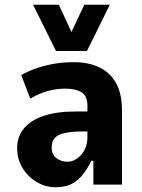

<svg xmlns="http://www.w3.org/2000/svg" viewBox="-20 -775 595 806"><path d="M212 11Q171 11 134 -11Q97 -33 74.5 -70Q52 -107 52 -153Q52 -202 81 -236.5Q110 -271 164.5 -289Q219 -307 298 -307H364V-223H324Q291 -223 267.5 -219.5Q244 -216 228.5 -209Q213 -202 205 -188.5Q197 -175 197 -155Q197 -127 216.5 -111.5Q236 -96 264 -96Q284 -96 303.5 -109.5Q323 -123 335 -146Q347 -169 347 -200V-332Q347 -372 322.5 -387.5Q298 -403 253 -403Q221 -403 184.5 -394Q148 -385 107 -361L69 -460Q106 -480 140.5 -491Q175 -502 212 -508Q249 -514 291 -514Q351 -514 396.5 -492.5Q442 -471 467 -426.5Q492 -382 492 -312V0H372V-100H364Q347 -67 327 -41.5Q307 -16 280 -2.5Q253 11 212 11ZM215 -561 119 -755H227L280 -641L334 -755H441L345 -561Z"/></svg>

Font: Nunito Sans 7pt Condensed ExtraBold
Style: Regular
Weight: 800
Width: 3
Designer: Vernon Adams
Foundry: Vernon Adams
Version: Version 3.101;gftools[0.9.27]